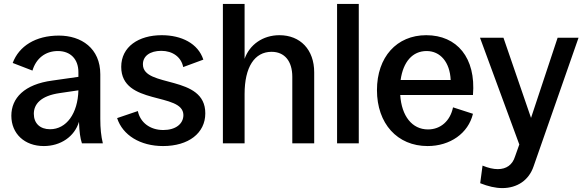

<svg xmlns="http://www.w3.org/2000/svg" viewBox="-20 -733 2980 982"><path d="M204 14C290 14 361 -34 384 -110C386 -58 390 -27 399 0H506C497 -37 493 -76 493 -125V-353C493 -486 396 -551 281 -551C162 -551 77 -497 45 -411L146 -372C164 -433 211 -472 276 -472C340 -472 381 -431 381 -364V-340L248 -321C104 -302 38 -231 38 -141C38 -49 106 14 204 14ZM153 -151C153 -200 188 -243 286 -257L381 -271C378 -153 320 -72 236 -72C185 -72 153 -102 153 -151Z M814 14C944 14 1030 -52 1030 -153C1031 -353 712 -282 711 -403C710 -446 747 -473 805 -473C863 -473 907 -441 917 -390L1020 -428C993 -511 908 -553 807 -553C689 -553 600 -494 600 -391C600 -192 916 -263 918 -145C918 -99 878 -68 815 -68C747 -68 697 -107 685 -165L579 -129C607 -42 697 14 814 14Z M1120 0H1231V-252C1231 -390 1282 -468 1369 -468C1435 -468 1475 -421 1475 -340V0H1587V-363C1587 -479 1516 -553 1409 -553C1324 -553 1256 -504 1231 -432V-713H1120Z M1704 0H1815V-713H1704Z M2167 14C2282 14 2375 -51 2399 -151L2297 -184C2283 -115 2234 -71 2169 -71C2088 -71 2034 -139 2027 -247H2399C2415 -438 2317 -553 2160 -553C2009 -553 1908 -441 1908 -272C1908 -101 2012 14 2167 14ZM2029 -324C2042 -417 2090 -472 2162 -472C2232 -472 2281 -415 2285 -324Z M2448 114 2436 204C2476 220 2514 229 2549 229C2625 229 2685 189 2709 118L2939 -540H2832L2696 -130L2555 -540H2435L2636 6L2614 68C2601 110 2570 132 2526 132C2503 132 2477 126 2448 114Z"/></svg>

Font: Ronzino Medium
Style: Regular
Weight: 500
Designer: Nunzio Mazzaferro
Foundry: Collletttivo
Version: Version 1.000;Glyphs 3.3 (3337)